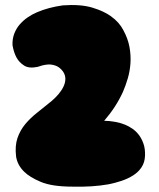

<svg xmlns="http://www.w3.org/2000/svg" viewBox="-20 -727 622 752"><path d="M226 -706Q296 -711 342 -697Q388 -683 415 -663Q447 -640 463 -609Q481 -576 487 -543.5Q493 -511 491 -480Q489 -449 480.5 -420Q472 -391 461 -366Q434 -307 388 -254Q433 -253 469 -239Q484 -233 498.5 -223Q513 -213 524 -198.5Q535 -184 542 -164Q549 -144 548 -117Q547 -91 534.5 -72Q522 -53 501.5 -40Q481 -27 455.5 -18.5Q430 -10 404 -5Q342 6 264 4Q184 4 140 -14.5Q96 -33 74 -55Q48 -81 43 -114Q38 -156 48.5 -186.5Q59 -217 79 -241Q99 -265 126.5 -286.5Q154 -308 183 -332Q197 -344 209 -358Q221 -372 228.5 -387.5Q236 -403 236 -418.5Q236 -434 226 -448Q213 -465 196 -470.5Q179 -476 164 -474Q146 -472 127 -465Q93 -458 74 -470.5Q55 -483 45 -501Q34 -521 29 -550Q28 -575 36 -595.5Q44 -616 57.5 -631.5Q71 -647 88.5 -659Q106 -671 125 -679Q169 -698 226 -706Z"/></svg>

Font: Sniglet
Style: ExtraBold
Weight: 800
Version: Version 2.000; ttfautohint (v0.95) -l 8 -r 50 -G 200 -x 14 -